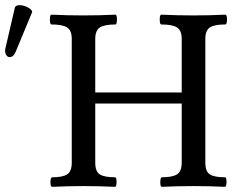

<svg xmlns="http://www.w3.org/2000/svg" viewBox="-20 -723 931 746"><path d="M41 -522Q33.7 -504.9 22.7 -501.7Q11.7 -498.5 4.6 -508.5Q-2.4 -518.6 1 -535.2L38.1 -694.8Q43 -704.1 59.3 -702.9Q75.7 -701.7 92 -691.9Q108.4 -682.1 104 -673.8ZM183.1 2.9Q175.8 2.9 176 -15.6Q176.3 -34.2 183.1 -34.2Q223.6 -34.2 241.2 -45.7Q258.8 -57.1 258.8 -90.8V-571.8Q258.8 -605 240.5 -616.5Q222.2 -627.9 180.2 -627.9Q173.8 -627.9 173.8 -647Q173.8 -666 180.2 -666Q241.7 -663.1 304.2 -663.1Q366.7 -663.1 428.2 -666Q434.6 -666 434.3 -647Q434.1 -627.9 428.2 -627.9Q386.7 -627.9 368.4 -616.5Q350.1 -605 350.1 -571.8V-363.8H686V-571.8Q686 -605 667.7 -616.5Q649.4 -627.9 606.9 -627.9Q600.6 -627.9 600.6 -647Q600.6 -666 606.9 -666Q669.9 -663.1 731 -663.1Q793.5 -663.1 855 -666Q862.3 -666 862.1 -647Q861.8 -627.9 855 -627.9Q813.5 -627.9 795.7 -616.5Q777.8 -605 777.8 -571.8V-90.8Q777.8 -56.6 795.4 -45.4Q813 -34.2 854 -34.2Q860.4 -34.2 860.1 -15.6Q859.9 2.9 854 2.9Q793.9 0 731.9 0Q670.4 0 608.9 2.9Q602.5 2.9 602.8 -15.6Q603 -34.2 608.9 -34.2Q649.9 -34.2 668 -45.7Q686 -57.1 686 -90.8V-320.8H350.1V-90.8Q350.1 -56.6 367.9 -45.4Q385.7 -34.2 426.8 -34.2Q433.1 -34.2 432.9 -15.6Q432.6 2.9 426.8 2.9Q365.2 0 304.2 0Q243.2 0 183.1 2.9Z"/></svg>

Font: Junicode SmCond Medium
Style: Regular
Weight: 500
Width: 4
Designer: Peter S. Baker
Version: Version 2.206